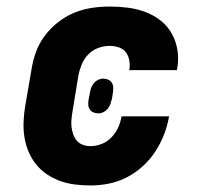

<svg xmlns="http://www.w3.org/2000/svg" viewBox="-20 -558 640 586"><path d="M256 8Q232 8 208 5Q184 2 162.5 -6Q141 -14 122.5 -26.5Q104 -39 90 -56.5Q76 -74 67 -95.5Q58 -117 54.5 -140Q51 -163 52 -187Q53 -211 57 -235L76 -345Q80 -372 89.5 -398.5Q99 -425 116.5 -448.5Q134 -472 157 -490Q180 -508 206.5 -519Q233 -530 260.5 -534Q288 -538 315 -538Q343 -538 370.5 -534.5Q398 -531 423.5 -521.5Q449 -512 470 -495.5Q491 -479 504 -456Q517 -433 521.5 -405.5Q526 -378 521 -350Q521 -349 520.5 -347Q520 -345 520 -344H374Q374 -344 374 -344.5Q374 -345 375 -346Q377 -360 374.5 -374Q372 -388 364 -398.5Q356 -409 342.5 -413.5Q329 -418 315 -418Q297 -418 279.5 -411.5Q262 -405 249 -391.5Q236 -378 229 -360.5Q222 -343 219 -326L201 -216Q199 -204 198 -192Q197 -180 198.5 -168.5Q200 -157 204 -146.5Q208 -136 215 -128Q222 -120 233 -116Q244 -112 256 -112Q273 -112 290 -118.5Q307 -125 320 -138.5Q333 -152 340.5 -168.5Q348 -185 351 -203H496Q491 -174 480.5 -147Q470 -120 454 -95.5Q438 -71 415.5 -50.5Q393 -30 366.5 -16.5Q340 -3 312 2.5Q284 8 256 8ZM280 -212Q272 -212 265 -215Q258 -218 254 -224Q250 -230 249.5 -237.5Q249 -245 250 -252L254 -272Q255 -280 257.5 -288Q260 -296 265.5 -303Q271 -310 279 -314Q287 -318 295 -318Q303 -318 310 -315Q317 -312 321 -306Q325 -300 325.5 -292.5Q326 -285 325 -278L322 -258Q320 -250 317.5 -242Q315 -234 309.5 -227Q304 -220 296 -216Q288 -212 280 -212Z"/></svg>

Font: Iosevka Curly Slab HvExObl
Style: Regular
Weight: 900
Width: 7
Italic angle: -9°
Monospace: yes
Designer: Belleve Invis
Foundry: Belleve Invis
Version: Version 11.1.0; ttfautohint (v1.8.3)